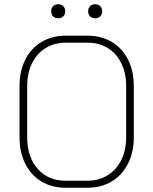

<svg xmlns="http://www.w3.org/2000/svg" viewBox="-20 -876 722 904"><path d="M72 -229V-471Q72 -541 99 -595Q126 -649 175.5 -678.5Q225 -708 290 -708H392Q457 -708 506.5 -678.5Q556 -649 583 -595Q610 -541 610 -471V-229Q610 -159 582.5 -105Q555 -51 505.5 -21.5Q456 8 391 8H289Q224 8 175 -21.5Q126 -51 99 -105Q72 -159 72 -229ZM391 -25Q445 -25 486.5 -50.5Q528 -76 551 -122.5Q574 -169 574 -229V-471Q574 -531 551.5 -577.5Q529 -624 487.5 -649.5Q446 -675 392 -675H290Q236 -675 194.5 -649.5Q153 -624 130.5 -577.5Q108 -531 108 -471V-229Q108 -137 157.5 -81Q207 -25 289 -25ZM221 -823Q221 -838 230 -847Q239 -856 254 -856Q269 -856 278 -847Q287 -838 287 -823Q287 -808 278 -799Q269 -790 254 -790Q239 -790 230 -799Q221 -808 221 -823ZM395 -823Q395 -838 404 -847Q413 -856 428 -856Q443 -856 452 -847Q461 -838 461 -823Q461 -808 452 -799Q443 -790 428 -790Q413 -790 404 -799Q395 -808 395 -823Z"/></svg>

Font: Bai Jamjuree ExtraLight
Style: Regular
Weight: 275
Designer: Katatrad Aksorn Co.,Ltd.
Foundry: Cadson Demak Co.,Ltd.
Version: Version 1.000; ttfautohint (v1.6)